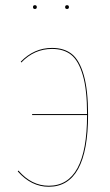

<svg xmlns="http://www.w3.org/2000/svg" viewBox="-20 -713 426 744"><path d="M122.6 -685.5Q122.6 -678.2 115.2 -678.2Q107.9 -678.2 107.9 -685.5Q107.9 -692.9 115.2 -692.9Q122.6 -692.9 122.6 -685.5ZM247.1 -685.5Q247.1 -678.2 239.7 -678.2Q232.4 -678.2 232.4 -685.5Q232.4 -692.9 239.7 -692.9Q247.1 -692.9 247.1 -685.5ZM181.6 -527.3Q228.5 -527.3 258.3 -503.7Q288.1 -480 304.7 -421.9Q321.3 -363.8 321.3 -268.6Q321.3 10.7 168.9 10.7Q101.1 10.7 48.8 -48.8L51.3 -52.2Q102.1 6.8 168.9 6.8Q317.4 6.8 317.4 -267.1H104.5V-271H317.4Q317.4 -364.7 301 -421.1Q284.7 -477.5 255.9 -500.5Q227.1 -523.4 181.6 -523.4Q112.8 -523.4 62.5 -470.7L60.5 -474.1Q112.3 -527.3 181.6 -527.3Z"/></svg>

Font: Fira Sans Compressed Four
Style: Regular
Weight: 100
Width: 1
Designer: Carrois Corporate & Edenspiekermann AG
Foundry: Carrois Corporate GbR & Edenspiekermann AG
Version: Version 4.203;PS 004.203;hotconv 1.0.88;makeotf.lib2.5.64775